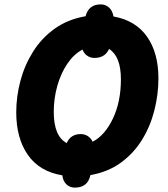

<svg xmlns="http://www.w3.org/2000/svg" viewBox="-20 -794 767 875"><path d="M321 61Q298 61 282.5 46Q267 31 264 5Q160 -12 107 -88Q54 -164 54 -282Q54 -354 73 -425.5Q92 -497 131 -559Q170 -621 229.5 -663.5Q289 -706 370 -720Q384 -774 439 -774Q461 -774 477 -759.5Q493 -745 497 -719Q598 -701 650 -627Q702 -553 702 -437Q702 -364 683.5 -291Q665 -218 627 -156.5Q589 -95 530.5 -52.5Q472 -10 392 4Q380 61 321 61ZM402 -148Q458 -177 494.5 -253.5Q531 -330 531 -433Q531 -537 477 -571Q459 -530 410 -530Q392 -530 377.5 -540Q363 -550 356 -568Q316 -547 286.5 -503Q257 -459 241 -402Q225 -345 225 -284Q225 -173 284 -142Q302 -183 348 -183Q366 -183 380.5 -173.5Q395 -164 402 -148Z"/></svg>

Font: Noto Sans Disp ExtBd
Style: Italic
Weight: 800
Italic angle: -12°
Designer: Monotype Design Team
Foundry: Monotype Imaging Inc.
Version: Version 2.000;GOOG;noto-source:20170915:90ef993387c0